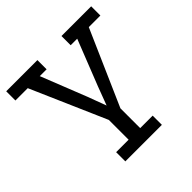

<svg xmlns="http://www.w3.org/2000/svg" viewBox="-169 -568 914 914"><g transform="rotate(-45 288.0 -110.5)"><path d="M167 208V146H251V13L85 -367H2V-429H212V-367H166L257 -137L292 -43L327 -136L418 -367H374V-429H574V-367H496L329 13V146H413V208Z"/></g></svg>

Font: Podkova VF Beta
Style: Regular
Weight: 400
Designer: Ilya Yudin
Foundry: Cyreal (www.cyreal.org)
Version: Version 2.100